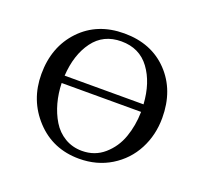

<svg xmlns="http://www.w3.org/2000/svg" viewBox="-88 -553 699 661"><g transform="rotate(20 261.0 -222.5)"><path d="M41 -223.1Q41 -323.2 102.3 -387.7Q163.6 -452.1 262.2 -452.1Q361.8 -452.1 422.9 -388.2Q483.9 -324.2 483.9 -223.1Q483.9 -160.2 456.5 -107.9Q429.2 -55.7 378.2 -24.4Q327.1 6.8 262.2 6.8Q166 6.8 103.5 -60.3Q41 -127.4 41 -223.1ZM117.2 -217.8Q118.2 -180.7 127.4 -146.5Q136.7 -112.3 153.8 -84Q170.9 -55.7 199 -38.8Q227.1 -22 262.2 -22Q309.1 -22 342.8 -51.3Q376.5 -80.6 391.8 -123.8Q407.2 -167 408.2 -217.8ZM118.2 -245.1H407.2Q402.3 -323.2 365.5 -373Q328.6 -422.9 262.2 -422.9Q196.3 -422.9 159.7 -373Q123 -323.2 118.2 -245.1Z"/></g></svg>

Font: Dihjauti
Style: Regular
Weight: 400
Designer: T. Christopher White
Version: Version 3.0.0